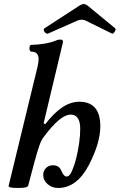

<svg xmlns="http://www.w3.org/2000/svg" viewBox="-20 -922 595 955"><path d="M71 13Q19 13 23 2L166 -587Q172 -612 172 -627Q172 -665 137 -665Q130 -665 127.5 -673.5Q125 -682 127.5 -690.5Q130 -699 137 -699Q166 -699 201.5 -705Q237 -711 260 -721Q266 -724 271 -724.5Q276 -725 282 -725Q293 -725 293 -716Q293 -709 291 -703L197 -309L205 -304Q290 -416 374 -416Q479 -416 479 -294Q479 -211 422 -101Q362 13 269 13Q239 13 217 -6Q195 -25 195 -51Q195 -72 208.5 -86Q222 -100 244 -100Q274 -100 285 -73Q297 -44 311 -44Q328 -44 341 -79Q352 -105 360.5 -140.5Q369 -176 374 -213Q379 -250 379 -281Q379 -352 331 -352Q280 -352 197 -240Q186 -227 176 -198.5Q166 -170 151 -115L120 2Q116 13 71 13ZM219 -755Q213 -753 206.5 -758Q200 -763 198 -770.5Q196 -778 201 -781L372 -892Q387 -902 397 -902Q407 -902 422 -889L553 -781Q558 -777 550.5 -764.5Q543 -752 537 -755L405 -820Q397 -824 386 -824Q375 -824 366 -820Z"/></svg>

Font: Junicode SmExp
Style: Bold Italic
Weight: 700
Width: 6
Italic angle: -11°
Designer: Peter S. Baker
Version: Version 2.205; ttfautohint (v1.8.4)